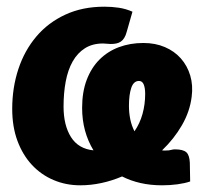

<svg xmlns="http://www.w3.org/2000/svg" viewBox="-20 -546 636 574"><path d="M548.5 -3.5Q532.5 2 510.5 5Q488.5 8 464.5 8Q430 8 400.2 1.2Q370.5 -5.5 345 -18.5Q314.5 -5.5 283 1.2Q251.5 8 220 8Q177 8 140 -7.8Q103 -23.5 75.5 -53Q48 -82.5 32.2 -124.8Q16.5 -167 16.5 -220.5Q16.5 -284 35 -339.8Q53.5 -395.5 88.8 -437Q124 -478.5 175.2 -502.2Q226.5 -526 292 -526Q314.5 -526 335.8 -522.8Q357 -519.5 376 -511L359 -451.5Q356 -440 351.5 -432.8Q347 -425.5 341 -421.5Q335 -417.5 327.5 -416Q320 -414.5 311 -414.5Q306.5 -414.5 300 -415.2Q293.5 -416 288 -416Q256.5 -416 234 -401.8Q211.5 -387.5 197.2 -362.2Q183 -337 176.5 -302.5Q170 -268 170 -227.5Q170 -171.5 192.2 -136.2Q214.5 -101 259.5 -96.5Q243 -123.5 234.2 -155.5Q225.5 -187.5 225.5 -223.5Q225.5 -271 239.2 -307.2Q253 -343.5 277.5 -368Q302 -392.5 335.5 -405Q369 -417.5 408.5 -417.5Q444.5 -417.5 473 -405.2Q501.5 -393 520.8 -371.2Q540 -349.5 548.8 -320Q557.5 -290.5 553 -256.5Q547.5 -212.5 524 -171.8Q500.5 -131 464.5 -96.5Q467 -96 469.5 -96Q472 -96 474.5 -96Q486 -96 491.5 -97.8Q497 -99.5 503 -99.5Q527 -99.5 536.8 -91Q546.5 -82.5 547.5 -59.5ZM365.5 -229.5Q365.5 -208.5 369.5 -189.2Q373.5 -170 382 -153.5Q398 -176.5 406 -205.2Q414 -234 414 -265Q414 -282.5 409.8 -293.2Q405.5 -304 395.5 -304Q379.5 -304 372.5 -283.5Q365.5 -263 365.5 -229.5Z"/></svg>

Font: Lato Black
Style: Italic
Weight: 900
Italic angle: -7°
Designer: Lukasz Dziedzic
Foundry: tyPoland Lukasz Dziedzic
Version: Version 2.007; 2014-02-27